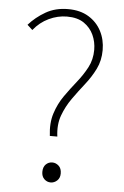

<svg xmlns="http://www.w3.org/2000/svg" viewBox="-54 -790 543 842"><g transform="rotate(5 217.5 -369.0)"><path d="M180 -190Q173 -246 187 -289.5Q201 -333 226 -368.5Q251 -404 277.5 -437Q304 -470 322.5 -505Q341 -540 341 -583Q341 -618 327 -648.5Q313 -679 284.5 -698.5Q256 -718 210 -718Q169 -718 130 -699.5Q91 -681 63 -646L40 -667Q71 -702 113.5 -726.5Q156 -751 212 -751Q265 -751 302 -728.5Q339 -706 358.5 -668.5Q378 -631 378 -585Q378 -539 359.5 -501.5Q341 -464 314 -430Q287 -396 261.5 -360Q236 -324 221 -283Q206 -242 213 -190ZM201 13Q185 13 173 1.5Q161 -10 161 -30Q161 -52 173 -63.5Q185 -75 201 -75Q217 -75 229.5 -63.5Q242 -52 242 -30Q242 -10 229.5 1.5Q217 13 201 13Z"/></g></svg>

Font: Noto Sans TC Thin Thin
Style: Regular
Weight: 250
Version: Version 2.004-H2;hotconv 1.0.118;makeotfexe 2.5.65603